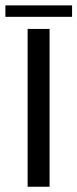

<svg xmlns="http://www.w3.org/2000/svg" viewBox="-50 -710 294 730"><path d="M55 0V-600H138.5V0ZM-29.5 -689.5H224V-646H-29.5Z"/></svg>

Font: Big Shoulders
Style: Regular
Weight: 400
Designer: Patric King
Foundry: XO Type Co
Version: Version 2.002